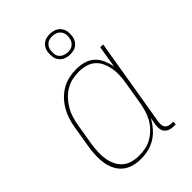

<svg xmlns="http://www.w3.org/2000/svg" viewBox="-220 -836 940 940"><g transform="rotate(-45 250.0 -366.5)"><path d="M188 8Q161 8 136 1Q111 -6 92 -21.5Q73 -37 61.5 -60Q50 -83 46 -108Q42 -133 43 -159.5Q44 -186 48 -213L68 -333Q72 -358 80 -382.5Q88 -407 101.5 -430Q115 -453 133.5 -472Q152 -491 175 -504Q198 -517 223.5 -522.5Q249 -528 274 -528Q301 -528 327 -520.5Q353 -513 371 -496Q389 -479 399.5 -455Q410 -431 414 -405L433 -520H453L376 -59Q375 -49 376 -39.5Q377 -30 382.5 -23Q388 -16 397.5 -13Q407 -10 416 -10H428V8H413Q400 8 387.5 4Q375 0 366.5 -9.5Q358 -19 356 -32Q354 -45 356 -59L363 -100Q350 -76 331.5 -54.5Q313 -33 289.5 -18.5Q266 -4 240 2Q214 8 188 8ZM194 -10Q217 -10 240 -15Q263 -20 283.5 -32.5Q304 -45 321 -62.5Q338 -80 349.5 -101Q361 -122 367.5 -144Q374 -166 378 -189L398 -309Q402 -333 403 -357Q404 -381 400 -403.5Q396 -426 386.5 -447Q377 -468 360.5 -482.5Q344 -497 321.5 -503.5Q299 -510 275 -510Q252 -510 228.5 -505Q205 -500 184.5 -488Q164 -476 147 -458Q130 -440 117.5 -419Q105 -398 98 -375.5Q91 -353 87 -330L67 -210Q64 -186 63 -162Q62 -138 66 -115Q70 -92 80 -71.5Q90 -51 107 -36.5Q124 -22 147 -16Q170 -10 194 -10ZM305 -599Q288 -599 272.5 -605Q257 -611 247 -624Q237 -637 235 -653.5Q233 -670 235 -687Q237 -699 243 -710Q249 -721 259.5 -728.5Q270 -736 281.5 -738.5Q293 -741 304 -741Q321 -741 336.5 -735Q352 -729 362 -716Q372 -703 374.5 -686.5Q377 -670 374 -653Q372 -641 366 -630Q360 -619 350 -611.5Q340 -604 328 -601.5Q316 -599 305 -599ZM305 -615Q314 -615 323 -617Q332 -619 339.5 -625Q347 -631 352 -639.5Q357 -648 358 -657Q361 -670 359 -683Q357 -696 349.5 -705.5Q342 -715 330 -720Q318 -725 305 -725Q296 -725 286.5 -723Q277 -721 269.5 -715Q262 -709 257 -700.5Q252 -692 251 -683Q249 -670 250.5 -657Q252 -644 259.5 -634.5Q267 -625 279.5 -620Q292 -615 305 -615Z"/></g></svg>

Font: Iosevka Curly Slab Thin
Style: Italic
Weight: 100
Italic angle: -9°
Monospace: yes
Designer: Belleve Invis
Foundry: Belleve Invis
Version: Version 22.1.2; ttfautohint (v1.8.4)